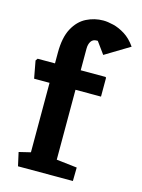

<svg xmlns="http://www.w3.org/2000/svg" viewBox="-112 -800 639 865"><g transform="rotate(15 207.0 -367.0)"><path d="M59 0 45 -63 99 -76V-400H27L12 -481L19 -491H100V-541Q100 -612 123 -654.5Q146 -697 183 -715.5Q220 -734 261 -734Q281 -734 308 -727.5Q335 -721 363 -703.5Q391 -686 414 -653L300 -584L260 -639H255Q237 -639 228.5 -625.5Q220 -612 220 -592V-491H334Q339 -491 339 -485V-400H220V-74L316 -63L315 0Z"/></g></svg>

Font: Kreon Light
Style: Regular
Weight: 300
Designer: Julia Petretta
Foundry: Julia Petretta and Eli Heuer
Version: Version 2.002